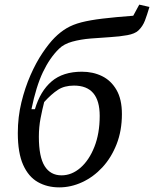

<svg xmlns="http://www.w3.org/2000/svg" viewBox="-20 -798 666 830"><path d="M236 12Q184 12 143.5 -11Q103 -34 80 -85.5Q57 -137 57 -223Q57 -292 72.5 -355.5Q88 -419 112 -473.5Q136 -528 164 -569.5Q192 -611 216 -635Q241 -660 268 -676Q295 -692 332 -701.5Q369 -711 423 -717.5Q477 -724 556 -730L582 -778L626 -768Q616 -734 606.5 -709Q597 -684 578 -666Q563 -652 530.5 -646Q498 -640 456.5 -637.5Q415 -635 372 -631.5Q329 -628 292.5 -618Q256 -608 235 -587Q195 -548 165.5 -486Q136 -424 116 -326H131Q154 -404 203 -446Q252 -488 334 -488Q382 -488 421 -469Q460 -450 483.5 -409.5Q507 -369 507 -305Q507 -233 484 -174.5Q461 -116 422.5 -74.5Q384 -33 335.5 -10.5Q287 12 236 12ZM246 -40Q290 -40 327.5 -72.5Q365 -105 388 -163Q411 -221 411 -297Q411 -428 300 -428Q258 -428 230 -409.5Q202 -391 171 -357Q163 -326 155.5 -287.5Q148 -249 148 -207Q148 -120 173 -80Q198 -40 246 -40Z"/></svg>

Font: Source Serif 4 Caption
Style: Italic
Weight: 400
Italic angle: -12°
Designer: Frank Grießhammer
Foundry: Adobe Systems Incorporated
Version: Version 4.004;hotconv 1.0.117;makeotfexe 2.5.65602